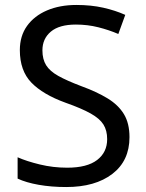

<svg xmlns="http://www.w3.org/2000/svg" viewBox="-20 -744 589 774"><path d="M502 -191Q502 -96 433 -43Q364 10 247 10Q187 10 136 1Q85 -8 51 -24V-110Q87 -94 140.5 -81Q194 -68 251 -68Q331 -68 371.5 -99Q412 -130 412 -183Q412 -218 397 -242Q382 -266 345.5 -286.5Q309 -307 244 -330Q153 -363 106.5 -411Q60 -459 60 -542Q60 -599 89 -639.5Q118 -680 169.5 -702Q221 -724 288 -724Q347 -724 396 -713Q445 -702 485 -684L457 -607Q420 -623 376.5 -634Q333 -645 286 -645Q219 -645 185 -616.5Q151 -588 151 -541Q151 -505 166 -481Q181 -457 215 -438Q249 -419 307 -397Q370 -374 413.5 -347.5Q457 -321 479.5 -284Q502 -247 502 -191Z"/></svg>

Font: Noto Sans Masaram Gondi
Style: Regular
Weight: 400
Designer: Ek Type & Mukund Gokhale
Foundry: Ek Type
Version: Version 1.004; ttfautohint (v1.8.4.7-5d5b)